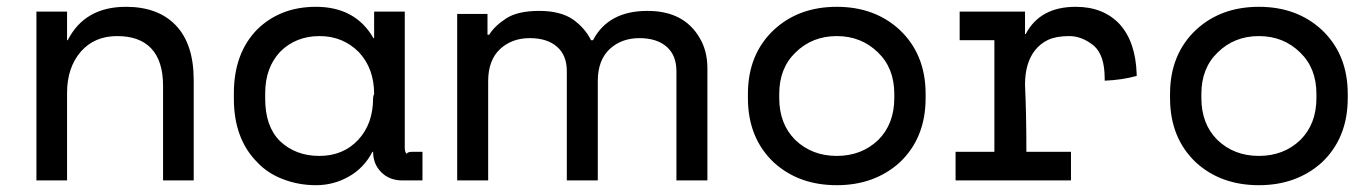

<svg xmlns="http://www.w3.org/2000/svg" viewBox="-20 -530 4020 564"><path d="M177 -257V0H87V-496H177V-412H179Q229 -510 350 -510Q444 -510 496 -456Q549 -401 549 -295V0H459V-278Q459 -351 424 -388Q390 -424 324 -424Q258 -424 218 -379Q177 -332 177 -257Z M736 -444Q804 -510 908 -510Q1024 -510 1077 -418H1079V-496H1169V-96Q1169 -85 1174 -78Q1178 -84 1190 -84H1215H1221V0H1162Q1124 0 1100 -24Q1076 -48 1076 -84H1074Q1049 -36 1004 -11Q960 14 908 14Q858 14 813 -3Q767 -20 736 -53Q667 -122 667 -240V-256Q667 -374 736 -444ZM1076 -242Q1076 -248 1079 -254Q1079 -329 1034 -377Q987 -424 919 -424Q849 -424 803 -378Q759 -331 759 -256V-240Q759 -159 802 -116Q848 -72 918 -72Q988 -72 1032 -119Q1076 -166 1076 -242Z M1716 -412H1722Q1767 -498 1882 -498Q1989 -498 2035 -419Q2058 -381 2058 -329V0H1967V-321Q1967 -367 1939 -392Q1910 -418 1858 -418Q1806 -418 1771 -386Q1736 -353 1736 -292V0H1645V-321Q1645 -367 1617 -392Q1588 -418 1536 -418Q1484 -418 1449 -386Q1414 -353 1414 -292V0H1323V-489H1412V-428H1417Q1432 -453 1467 -476Q1501 -498 1564 -498Q1626 -498 1663 -473Q1699 -447 1716 -412Z M2699 -254V-242Q2699 -124 2622 -52Q2548 14 2438 14Q2327 14 2254 -52Q2177 -124 2177 -242V-254Q2177 -371 2254 -443Q2327 -510 2438 -510Q2549 -510 2622 -443Q2699 -371 2699 -254ZM2316 -119Q2365 -72 2438 -72Q2511 -72 2560 -119Q2607 -166 2607 -242V-254Q2607 -330 2559 -376Q2510 -424 2438 -424Q2366 -424 2317 -376Q2269 -330 2269 -254V-242Q2269 -166 2316 -119Z M2799 -496H2991V-430H2993Q3035 -510 3140 -510Q3221 -510 3269 -459Q3316 -407 3319 -312V-309V-307Q3276 -295 3225 -293V-300Q3225 -367 3194 -395Q3159 -424 3121 -424Q3083 -424 3059 -413Q3036 -402 3021 -383Q2991 -346 2991 -281Q2995 -196 2995 -84H3126V0H2787V-84H2901V-412H2799Z M3939 -254V-242Q3939 -124 3862 -52Q3788 14 3678 14Q3567 14 3494 -52Q3417 -124 3417 -242V-254Q3417 -371 3494 -443Q3567 -510 3678 -510Q3789 -510 3862 -443Q3939 -371 3939 -254ZM3556 -119Q3605 -72 3678 -72Q3751 -72 3800 -119Q3847 -166 3847 -242V-254Q3847 -330 3799 -376Q3750 -424 3678 -424Q3606 -424 3557 -376Q3509 -330 3509 -254V-242Q3509 -166 3556 -119Z"/></svg>

Font: Rilu
Style: Bold
Weight: 500
Designer: Alí Sinisterra
Foundry: Alí Sinisterra
Version: ""